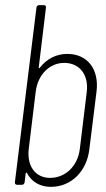

<svg xmlns="http://www.w3.org/2000/svg" viewBox="-20 -720 414 748"><path d="M242 -510C200 -510 162 -491 135 -456C132 -453 130 -454 131 -458L159 -690C160 -696 157 -700 151 -700H133C127 -700 122 -696 122 -690L38 -10C37 -4 41 0 47 0H65C71 0 75 -4 76 -10L80 -44C81 -48 84 -49 85 -46C103 -11 137 8 178 8C258 8 318 -53 328 -138L356 -363C367 -450 321 -510 242 -510ZM318 -362 291 -140C283 -73 235 -27 175 -27C118 -27 84 -73 92 -140L119 -362C127 -429 173 -475 230 -475C290 -475 326 -429 318 -362Z"/></svg>

Font: Barlow Condensed ExtraLight
Style: Italic
Weight: 275
Width: 3
Italic angle: -7°
Designer: Jeremy Tribby
Foundry: Tribby Type
Version: Version 1.422;hotconv 1.0.109;makeotfexe 2.5.65596